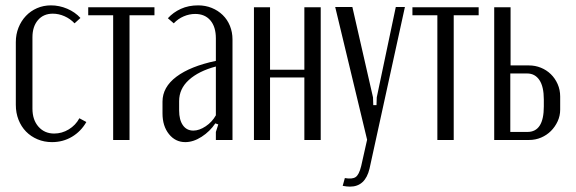

<svg xmlns="http://www.w3.org/2000/svg" viewBox="-20 -522 2149 716"><path d="M39 -365Q39 -394 49 -419Q59 -444 76.5 -462.5Q94 -481 118 -491.5Q142 -502 170 -502Q201 -502 230.5 -489.5Q260 -477 280 -455L258 -435Q242 -452 220.5 -461.5Q199 -471 177 -471Q142 -471 121.5 -447Q101 -423 101 -383V-117Q101 -75 123.5 -49.5Q146 -24 182 -24Q211 -24 236.5 -39.5Q262 -55 276 -81L302 -67Q282 -32 248.5 -12Q215 8 174 8Q145 8 120 -2.5Q95 -13 77 -31.5Q59 -50 49 -75.5Q39 -101 39 -131Z M556 -465H463V0H402V-465H309V-495H556Z M586 -143Q586 -197 638 -236Q690 -275 785 -295V-379Q785 -422 764.5 -446Q744 -470 708 -470Q686 -470 665 -461Q644 -452 628 -435L606 -454Q626 -476 654.5 -489Q683 -502 719 -502Q746 -502 769.5 -492.5Q793 -483 810.5 -466Q828 -449 837.5 -425.5Q847 -402 847 -375V0H785V-30L794 -58L783 -62Q763 -32 732 -12Q701 8 671 8Q634 8 610 -22Q586 -52 586 -99ZM701 -35Q723 -35 747 -51Q771 -67 785 -92V-274Q721 -257 684.5 -224Q648 -191 648 -145V-110Q648 -75 662 -55Q676 -35 701 -35Z M987 -495V-262H1115V-495H1176V0H1115V-233H987V0H927V-495Z M1294 -496 1371 -159 1372 -130H1384L1385 -159L1456 -496H1490L1358 107Q1342 174 1285 174Q1273 174 1258 171L1266 142Q1293 147 1306 138.5Q1319 130 1327 97L1349 -1L1230 -496Z M1765 -465H1672V0H1611V-465H1518V-495H1765Z M1953 -278Q1976 -278 1997 -269.5Q2018 -261 2034 -245.5Q2050 -230 2059.5 -208.5Q2069 -187 2069 -162V-113Q2069 -90 2059.5 -69.5Q2050 -49 2034.5 -33.5Q2019 -18 1998 -9Q1977 0 1953 0H1823V-495H1884V-278ZM2008 -151Q2008 -199 1991.5 -223.5Q1975 -248 1946 -248H1883V-30H1947Q2008 -30 2008 -125Z"/></svg>

Font: Moniqa Paragraph
Style: Regular
Weight: 400
Designer: Rajesh Rajput
Foundry: Rajesh Rajput
Version: Version 1.000